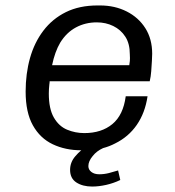

<svg xmlns="http://www.w3.org/2000/svg" viewBox="-20 -541 640 704"><path d="M278 10Q220 10 173.5 -12Q127 -34 100.5 -81.5Q74 -129 74 -205Q74 -271 90 -328Q106 -385 139 -428.5Q172 -472 221.5 -496.5Q271 -521 338 -521H347Q401 -521 444.5 -499Q488 -477 513 -437.5Q538 -398 538 -344Q538 -336 537 -318Q536 -300 534.5 -280Q533 -260 529 -243H162Q162 -237 161 -232Q159 -214 159 -198Q159 -142 177.5 -110Q196 -78 226 -65.5Q256 -53 289 -53Q352 -53 392 -86Q432 -119 441 -188H521Q512 -127 481.5 -83Q451 -39 402 -15Q381 -4 358 2Q334 13 320 31Q304 50 304 68Q304 81 315 89.5Q326 98 344 98Q362 98 379.5 93.5Q397 89 413 84L421 119Q396 131 369 137Q342 143 318 143Q283 143 260 128Q237 113 237 82Q237 54 256 32Q267 19 278 10ZM171 -302H454Q457 -320 456.5 -328Q456 -336 456 -342Q456 -381 439.5 -406.5Q423 -432 395.5 -445.5Q368 -459 335 -459Q293 -459 258.5 -440.5Q224 -422 201 -385Q181 -351 171 -302Z"/></svg>

Font: Chivo Mono Medium Light
Style: Italic
Weight: 300
Italic angle: -8.05°
Monospace: yes
Version: Version 1.008